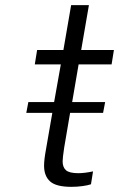

<svg xmlns="http://www.w3.org/2000/svg" viewBox="-20 -720 462 745"><path d="M285 -470 260 -324H388L380 -282H252L229 -147Q223 -107 223 -94Q223 -71 236 -59.5Q249 -48 284 -48Q308 -48 341 -55L333 -5Q322 -1 300.5 2Q279 5 257 5Q198 5 174.5 -16Q151 -37 151 -77Q151 -100 158 -138L183 -282H82L90 -324H190L216 -470H115L124 -526H226L256 -700H325L295 -526H422L413 -470Z"/></svg>

Font: Be Vietnam Light
Style: Italic
Weight: 300
Italic angle: -9.222°
Designer: Gabriel Lam
Foundry: TypeRant
Version: Version 3.000